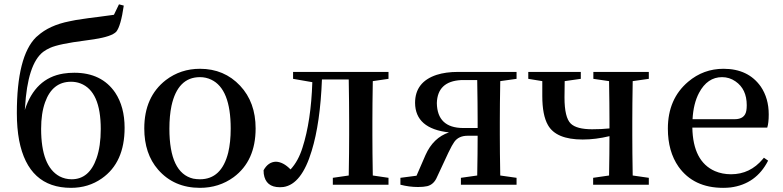

<svg xmlns="http://www.w3.org/2000/svg" viewBox="-20 -862 3655 896"><path d="M314.5 -25.4Q396.5 -25.4 430.7 -124Q450.2 -179.7 450.2 -259.8Q450.2 -436.5 355.5 -472.7Q335 -480.5 311.5 -480.5Q224.6 -480.5 190.4 -384.8Q171.9 -333 171.9 -260.7Q171.9 -85.9 257.8 -39.1Q284.2 -25.4 314.5 -25.4ZM535.2 -841.8 557.6 -835.9Q543.9 -740.2 522.5 -713.9Q501 -691.4 418.9 -678.7Q413.1 -677.7 377.9 -672.9Q254.9 -657.2 213.9 -638.7Q196.3 -630.9 181.6 -620.1Q108.4 -563.5 96.7 -359.4Q95.7 -353.5 95.7 -348.6Q143.6 -497.1 275.4 -518.6Q299.8 -522.5 327.1 -522.5Q454.1 -522.5 517.6 -429.7Q561.5 -363.3 561.5 -265.6Q561.5 -103.5 455.1 -29.3Q392.6 14.6 311.5 14.6Q112.3 14.6 69.3 -207Q58.6 -264.6 58.6 -334Q58.6 -599.6 148.4 -688.5Q152.3 -691.4 155.3 -694.3Q210 -744.1 304.7 -762.7Q330.1 -768.6 366.2 -773.4Q389.6 -777.3 439.5 -783.2Q489.3 -790 511.7 -793Z M913.1 14.6Q792 14.6 717.8 -70.3Q653.3 -144.5 653.3 -262.7Q653.3 -410.2 753.9 -488.3Q823.2 -541 913.1 -541Q1026.4 -541 1100.6 -461.9Q1172.9 -384.8 1172.9 -262.7Q1172.9 -111.3 1070.3 -35.2Q1002 14.6 913.1 14.6ZM913.1 -25.4Q1013.7 -25.4 1044.9 -149.4Q1056.6 -198.2 1056.6 -261.7Q1056.6 -447.3 965.8 -490.2Q941.4 -502 913.1 -502Q809.6 -502 780.3 -368.2Q770.5 -321.3 770.5 -261.7Q770.5 -54.7 881.8 -28.3Q897.5 -25.4 913.1 -25.4Z M1793 -494.1 1719.7 -483.4Q1717.8 -372.1 1717.8 -293.9V-232.4Q1717.8 -154.3 1719.7 -43L1793 -32.2V0H1533.2V-32.2L1607.4 -43Q1609.4 -154.3 1609.4 -232.4V-293.9Q1609.4 -379.9 1607.4 -491.2H1482.4Q1474.6 -288.1 1434.6 -158.2Q1387.7 -2 1302.7 10.7Q1293.9 11.7 1286.1 11.7Q1219.7 11.7 1210.9 -50.8Q1210 -58.6 1210 -67.4Q1231.4 -106.4 1267.6 -107.4Q1301.8 -106.4 1335.9 -71.3Q1372.1 -110.4 1391.6 -172.9Q1431.6 -296.9 1437.5 -478.5L1347.7 -494.1V-526.4H1793Z M2140.6 -264.6H2209V-293.9Q2209 -377 2207 -488.3H2131.8Q2021.5 -482.4 2018.6 -380.9Q2020.5 -265.6 2140.6 -264.6ZM2390.6 -494.1 2314.5 -483.4Q2312.5 -372.1 2312.5 -293.9V-232.4Q2312.5 -154.3 2314.5 -43L2390.6 -32.2V0H2130.9V-32.2L2207 -43Q2209 -148.4 2209 -228.5H2162.1Q2120.1 -228.5 2099.6 -199.2Q2090.8 -187.5 2072.3 -149.4L2019.5 -36.1Q2004.9 -1 1973.6 6.8Q1956.1 10.7 1930.7 10.7Q1889.6 10.7 1848.6 0V-32.2L1923.8 -42L1965.8 -138.7Q2002 -219.7 2075.2 -244.1Q1918 -261.7 1917 -381.8Q1917 -479.5 2017.6 -512.7Q2060.5 -526.4 2117.2 -526.4H2390.6Z M3007.8 -494.1 2932.6 -483.4Q2930.7 -372.1 2930.7 -293.9V-232.4Q2930.7 -154.3 2932.6 -43L3007.8 -32.2V0H2748V-32.2L2822.3 -43Q2824.2 -150.4 2824.2 -226.6Q2759.8 -210.9 2699.2 -210.9Q2575.2 -210.9 2537.1 -278.3Q2510.7 -324.2 2510.7 -414.1V-483.4L2445.3 -494.1V-526.4H2690.4V-494.1L2615.2 -483.4Q2614.3 -457 2614.3 -407.2Q2614.3 -313.5 2643.6 -285.2Q2670.9 -258.8 2743.2 -258.8Q2787.1 -258.8 2824.2 -262.7V-293.9Q2824.2 -372.1 2822.3 -483.4L2749 -494.1V-526.4H3007.8Z M3211.9 -305.7H3408.2Q3456.1 -305.7 3462.9 -345.7Q3464.8 -356.4 3464.8 -371.1Q3464.8 -446.3 3412.1 -482.4Q3383.8 -502 3349.6 -502Q3281.2 -502 3242.2 -428.7Q3215.8 -378.9 3211.9 -305.7ZM3560.5 -266.6H3210.9Q3213.9 -108.4 3316.4 -63.5Q3350.6 -48.8 3391.6 -48.8Q3480.5 -48.8 3540 -120.1Q3543 -123 3544.9 -126L3564.5 -112.3Q3508.8 -2.9 3389.6 12.7Q3372.1 14.6 3354.5 14.6Q3216.8 14.6 3146.5 -84Q3096.7 -155.3 3096.7 -261.7Q3096.7 -400.4 3191.4 -480.5Q3262.7 -541 3356.4 -541Q3471.7 -541 3530.3 -458Q3567.4 -403.3 3567.4 -328.1Q3567.4 -288.1 3560.5 -266.6Z"/></svg>

Font: GenYoMin JP SemiBold
Style: Regular
Weight: 600
Version: Version 1.001;PS 1;hotconv 16.6.51;makeotf.lib2.5.65220 DEVE